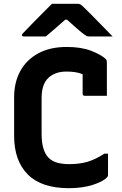

<svg xmlns="http://www.w3.org/2000/svg" viewBox="-20 -966 640 1006"><path d="M341 20Q197 20 125.5 -52Q54 -124 54 -254V-456Q54 -535 86.5 -594Q119 -653 180.5 -686.5Q242 -720 330 -720Q406 -720 458.5 -699.5Q511 -679 535 -656Q540 -650 540 -639V-464H424Q413 -464 413 -475V-577Q394 -585 373.5 -588Q353 -591 328 -591Q268 -591 233 -557.5Q198 -524 198 -452V-265Q198 -176 235 -139Q253 -121 280.5 -113.5Q308 -106 342 -106Q397 -106 439 -118.5Q481 -131 527 -161H546V-51Q546 -41 540 -36Q519 -14 465 3Q411 20 341 20ZM252 -946H388Q395 -946 401 -943Q407 -940 420 -927Q431 -917 456 -891.5Q481 -866 512 -834.5Q543 -803 570 -775H450Q439 -775 434.5 -777Q430 -779 422 -785Q408 -795 386 -814Q364 -833 331 -863H322Q291 -835 266 -814Q241 -793 220 -775H106Q95 -775 95 -782Q95 -786 98.5 -790Q102 -794 116 -808Q133 -826 158 -851.5Q183 -877 208.5 -902.5Q234 -928 252 -946Z"/></svg>

Font: Recursive Sn Lnr St
Style: Bold
Weight: 700
Version: Version 1.079;hotconv 1.0.112;makeotfexe 2.5.65598; ttfautoh